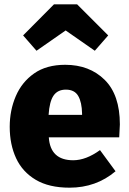

<svg xmlns="http://www.w3.org/2000/svg" viewBox="-20 -851 597 889"><path d="M302 18Q207 18 145.5 -18.5Q84 -55 54.5 -118.5Q25 -182 25 -264Q25 -340 53 -405.5Q81 -471 138 -511Q195 -551 282 -551Q394 -551 464.5 -481.5Q535 -412 535 -275L532 -215H206Q213 -109 319 -109Q378 -109 443 -156L515 -58Q425 18 302 18ZM360 -319V-325Q359 -378 342 -407Q325 -436 285 -436Q247 -436 228 -408.5Q209 -381 205 -319ZM419 -616 284 -710 149 -616 87 -687 230 -831H337L481 -687Z"/></svg>

Font: Trujillo ExtraBold
Style: Regular
Weight: 800
Designer: Fira Sans original fonts by bBox Type GmbH, Carrois Corporate GbR, & Edenspiekermann AG / Changes by Cristiano Sobral
Foundry: Fira Sans original fonts by bBox Type GmbH, Carrois Corporate GbR, & Edenspiekermann AG / Changes by Cristiano Sobral
Version: Version 4.301;July 28, 2020;FontCreator 13.0.0.2655 64-bit